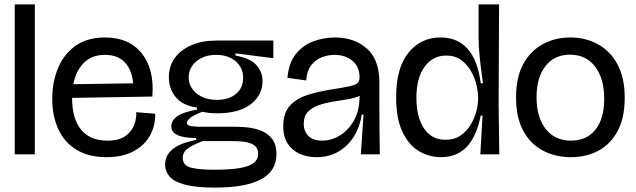

<svg xmlns="http://www.w3.org/2000/svg" viewBox="-20 -700 2886 871"><path d="M47 0V-680H138V0Z M464 13Q383 13 328 -20Q273 -53 245 -113Q217 -173 217 -252Q217 -328 243.5 -391.5Q270 -455 323 -492.5Q376 -530 456 -530Q566 -530 623.5 -457.5Q681 -385 671 -262L307 -256Q307 -161 348 -111.5Q389 -62 467 -62Q520 -62 549 -83Q578 -104 589 -134Q600 -164 598 -191L684 -184Q685 -128 659.5 -83.5Q634 -39 584.5 -13Q535 13 464 13ZM456 -451Q396 -451 360 -414.5Q324 -378 313 -318L584 -322Q579 -381 547.5 -416Q516 -451 456 -451Z M956 151Q868 151 818.5 137.5Q769 124 749 100.5Q729 77 729 47Q729 -39 870 -65V-74Q757 -74 757 -127Q757 -153 783 -172Q809 -191 874 -203V-212Q809 -221 777.5 -259Q746 -297 746 -350Q746 -400 773 -437Q800 -474 848.5 -495Q897 -516 962 -516H1220V-436L1048 -458V-448Q1115 -436 1143 -405Q1171 -374 1171 -332Q1171 -269 1118 -227.5Q1065 -186 964 -186Q929 -186 898 -193Q858 -178 843 -165Q828 -152 828 -143Q828 -130 848 -127.5Q868 -125 895 -125H1051Q1068 -125 1098 -122.5Q1128 -120 1159.5 -109Q1191 -98 1212.5 -72.5Q1234 -47 1234 0Q1234 151 956 151ZM964 -247Q1018 -247 1050.5 -274Q1083 -301 1083 -347Q1083 -393 1049 -422Q1015 -451 961 -451Q905 -451 870.5 -421.5Q836 -392 836 -349Q836 -305 872 -276Q908 -247 964 -247ZM948 70Q1026 70 1070 62Q1114 54 1132.5 38Q1151 22 1151 -1Q1151 -30 1131 -42.5Q1111 -55 1082.5 -57.5Q1054 -60 1028 -60H899Q848 -40 828.5 -24Q809 -8 809 16Q809 52 848.5 61Q888 70 948 70Z M1416 13Q1375 13 1341 -1.5Q1307 -16 1286 -47Q1265 -78 1265 -128Q1265 -188 1295 -220.5Q1325 -253 1374.5 -269Q1424 -285 1483 -294Q1540 -303 1567 -309Q1594 -315 1602.5 -323.5Q1611 -332 1611 -350Q1611 -398 1578.5 -424.5Q1546 -451 1498 -451Q1468 -451 1439.5 -440Q1411 -429 1391.5 -403.5Q1372 -378 1369 -335L1284 -347Q1290 -416 1323 -456Q1356 -496 1403 -513Q1450 -530 1499 -530Q1587 -530 1644 -480Q1701 -430 1701 -326V-228Q1701 -171 1701.5 -114Q1702 -57 1703 0H1617Q1620 -46 1623 -89Q1626 -132 1629 -180H1621Q1613 -125 1586 -81.5Q1559 -38 1515.5 -12.5Q1472 13 1416 13ZM1441 -62Q1483 -62 1521 -85Q1559 -108 1584 -150.5Q1609 -193 1611 -254L1612 -265Q1589 -255 1556.5 -249.5Q1524 -244 1489.5 -238.5Q1455 -233 1425 -222.5Q1395 -212 1376.5 -192.5Q1358 -173 1358 -138Q1358 -104 1379.5 -83Q1401 -62 1441 -62Z M1981 13Q1926 13 1879.5 -15Q1833 -43 1805 -103.5Q1777 -164 1777 -259Q1777 -392 1833 -461Q1889 -530 1978 -530Q2134 -530 2161 -322H2171Q2161 -393 2156 -442.5Q2151 -492 2151 -530V-680H2244L2242 -227L2245 0H2159L2169 -176H2161Q2141 -79 2096.5 -33Q2052 13 1981 13ZM2001 -66Q2041 -66 2069 -85Q2097 -104 2115 -134Q2133 -164 2141 -195.5Q2149 -227 2149 -252V-260Q2149 -281 2142 -312.5Q2135 -344 2118 -375Q2101 -406 2073 -427Q2045 -448 2004 -448Q1943 -448 1906 -397Q1869 -346 1869 -256Q1869 -169 1903.5 -117.5Q1938 -66 2001 -66Z M2570 13Q2499 13 2442.5 -17Q2386 -47 2353.5 -107Q2321 -167 2321 -258Q2321 -349 2353.5 -409Q2386 -469 2442 -499.5Q2498 -530 2567 -530Q2637 -530 2693 -499Q2749 -468 2781.5 -407.5Q2814 -347 2814 -256Q2814 -165 2781.5 -105Q2749 -45 2694 -16Q2639 13 2570 13ZM2570 -62Q2641 -62 2681 -111.5Q2721 -161 2721 -252Q2721 -344 2679.5 -398Q2638 -452 2566 -452Q2495 -452 2454.5 -400Q2414 -348 2414 -259Q2414 -168 2455.5 -115Q2497 -62 2570 -62Z"/></svg>

Font: Bricolage Grotesque 48pt
Style: Regular
Weight: 400
Designer: Mathieu Triay
Foundry: Atelier Triay
Version: Version 1.000; ttfautohint (v1.8.4.7-5d5b);gftools[0.9.32]